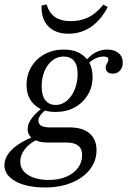

<svg xmlns="http://www.w3.org/2000/svg" viewBox="-32 -648 576 861"><path d="M169.4 192.7Q114.5 192.7 73.8 180.2Q33.1 167.7 10.5 145.2Q-12.1 122.6 -12.1 92.7Q-12.1 55.6 21.8 22.6Q55.6 -10.5 119.4 -35.5L135.5 -22.6Q99.2 -4.8 79 21.4Q58.9 47.6 58.9 76.6Q58.9 114.5 94 136.7Q129 158.9 187.9 158.9Q231.5 158.9 264.9 144.8Q298.4 130.6 317.3 105.2Q336.3 79.8 336.3 48.4Q336.3 19.4 319 5.2Q301.6 -8.9 266.1 -8.9H179.8Q141.1 -8.9 116.5 -25Q91.9 -41.1 91.9 -69.4Q91.9 -91.9 109.3 -116.1Q126.6 -140.3 162.1 -167.7L176.6 -158.9Q156.5 -141.9 148.4 -130.2Q140.3 -118.5 140.3 -107.3Q140.3 -91.1 153.6 -83.9Q166.9 -76.6 195.2 -76.6H280.6Q338.7 -76.6 369.8 -49.6Q400.8 -22.6 400.8 25Q400.8 74.2 371 112.1Q341.1 150 289.1 171.4Q237.1 192.7 169.4 192.7ZM216.9 -146Q157.3 -146 122.2 -178.6Q87.1 -211.3 87.1 -267.7Q87.1 -312.9 108.9 -348.8Q130.6 -384.7 168.5 -405.2Q206.5 -425.8 254 -425.8Q313.7 -425.8 348.4 -392.7Q383.1 -359.7 383.1 -302.4Q383.1 -257.3 361.3 -221.8Q339.5 -186.3 302.4 -166.1Q265.3 -146 216.9 -146ZM217.7 -177.4Q238.7 -177.4 256.5 -188.3Q274.2 -199.2 287.5 -218.1Q300.8 -237.1 308.5 -262.5Q316.1 -287.9 316.1 -316.9Q316.1 -355.6 300 -375Q283.9 -394.4 253.2 -394.4Q232.3 -394.4 214.1 -384.3Q196 -374.2 182.7 -356Q169.4 -337.9 162.1 -313.3Q154.8 -288.7 154.8 -259.7Q154.8 -219.4 171.4 -198.4Q187.9 -177.4 217.7 -177.4ZM473.4 -317.7Q458.9 -317.7 450.4 -325Q441.9 -332.3 441.9 -345.2Q441.9 -352.4 445.2 -358.5Q448.4 -364.5 451.2 -370.2Q454 -375.8 454 -380.6Q454 -387.9 448.8 -391.1Q443.5 -394.4 431.5 -394.4Q413.7 -394.4 395.2 -385.5Q376.6 -376.6 359.7 -358.1L350.8 -372.6Q371 -399.2 396 -412.5Q421 -425.8 448.4 -425.8Q480.6 -425.8 499.6 -410.1Q518.5 -394.4 518.5 -367.7Q518.5 -345.2 506 -331.5Q493.5 -317.7 473.4 -317.7ZM275 -496.8Q217.7 -496.8 185.5 -529Q153.2 -561.3 154 -622.6L176.6 -628.2Q189.5 -587.9 216.1 -570.6Q242.7 -553.2 284.7 -553.2Q328.2 -553.2 363.3 -569.8Q398.4 -586.3 431.5 -627.4L450.8 -616.1Q420.2 -557.3 375.4 -527Q330.6 -496.8 275 -496.8Z"/></svg>

Font: Playfair 12pt Light
Style: Italic
Weight: 300
Italic angle: -15.6°
Designer: Claus Eggers Sørensen
Foundry: Claus Eggers Sørensen
Version: Version 2.000;gftools[0.9.28]